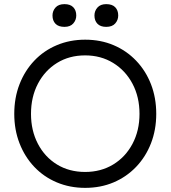

<svg xmlns="http://www.w3.org/2000/svg" viewBox="-20 -899 825 929"><path d="M392 10Q318 10 255 -16.5Q192 -43 146 -91.5Q100 -140 74.5 -205.5Q49 -271 49 -348Q49 -426 74.5 -491.5Q100 -557 146 -605.5Q192 -654 255 -680.5Q318 -707 392 -707Q467 -707 529.5 -680.5Q592 -654 638.5 -605.5Q685 -557 710.5 -491.5Q736 -426 736 -348Q736 -271 710.5 -205.5Q685 -140 638.5 -91.5Q592 -43 529.5 -16.5Q467 10 392 10ZM392 -67Q468 -67 527.5 -103Q587 -139 621 -203Q655 -267 655 -348Q655 -430 621 -494Q587 -558 527.5 -594.5Q468 -631 392 -631Q315 -631 256 -594.5Q197 -558 163.5 -494Q130 -430 130 -348Q130 -267 163.5 -203Q197 -139 256 -103Q315 -67 392 -67ZM494 -769Q466 -769 451.5 -784Q437 -799 437 -824Q437 -846 451.5 -862.5Q466 -879 494 -879Q523 -879 537.5 -864Q552 -849 552 -824Q552 -802 537.5 -785.5Q523 -769 494 -769ZM292 -769Q263 -769 248.5 -784Q234 -799 234 -824Q234 -846 248.5 -862.5Q263 -879 292 -879Q320 -879 334.5 -864Q349 -849 349 -824Q349 -802 334.5 -785.5Q320 -769 292 -769Z"/></svg>

Font: Lexend Light
Style: Regular
Weight: 300
Designer: Bonnie Shaver-Troup, Thomas Jockin
Foundry: Lexend
Version: Version 1.007; ttfautohint (v1.8.3)